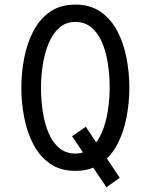

<svg xmlns="http://www.w3.org/2000/svg" viewBox="-20 -732 656 836"><path d="M443.5 83.5 293.8 -138.8 353.5 -180.2 501.2 42ZM308 12Q243.1 12 198.1 -19.2Q153.1 -50.5 125.6 -102.8Q98.1 -155.1 85.6 -219.4Q73 -283.6 73 -350Q73 -416.4 85.6 -480.6Q98.1 -544.9 125.6 -597.2Q153.1 -649.5 198.1 -680.8Q243.1 -712 308 -712Q372.9 -712 417.9 -680.8Q463 -649.5 490.5 -597.2Q518 -544.9 530.6 -480.6Q543.2 -416.4 543.2 -350Q543.2 -283.6 530.6 -219.4Q518 -155.1 490.5 -102.8Q463 -50.5 417.9 -19.2Q372.9 12 308 12ZM308 -63.5Q349.1 -63.5 377.6 -88.8Q406.1 -114.1 423.8 -156Q441.4 -197.9 449.4 -248.6Q457.5 -299.2 457.5 -350Q457.5 -405.2 449.4 -456.6Q441.4 -507.9 423.8 -548.4Q406.2 -589 377.8 -612.8Q349.2 -636.5 308 -636.5Q266.8 -636.5 238.2 -611.2Q209.8 -586 192.2 -544.1Q174.6 -502.2 166.6 -451.6Q158.5 -400.9 158.5 -350Q158.5 -294.9 166.6 -243.6Q174.6 -192.2 192.2 -151.6Q209.8 -111 238.2 -87.2Q266.8 -63.5 308 -63.5Z"/></svg>

Font: Overpass Mono Light
Style: Regular
Weight: 300
Monospace: yes
Designer: Delve Withrington, Dave Bailey
Foundry: Delve Fonts LLC
Version: Version 4.000